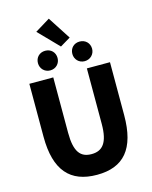

<svg xmlns="http://www.w3.org/2000/svg" viewBox="-163 -1263 1090 1380"><g transform="rotate(-15 381.5 -573.0)"><path d="M384 14C582 14 682 -99 682 -350V-744H510V-331C510 -190 465 -140 384 -140C302 -140 260 -190 260 -331V-744H82V-350C82 -99 185 14 384 14ZM448 -990 338 -1160 227 -1092 371 -944ZM253 -798C296 -798 326 -831 326 -871C326 -913 296 -944 253 -944C210 -944 180 -913 180 -871C180 -831 210 -798 253 -798ZM509 -798C552 -798 583 -831 583 -871C583 -913 552 -944 509 -944C466 -944 436 -913 436 -871C436 -831 466 -798 509 -798Z"/></g></svg>

Font: Noto Sans Korean Black
Style: Bold
Weight: 900
Designer: Ryoko NISHIZUKA (kana & ideographs); Paul D. Hunt (Latin, Greek & Cyrillic); Wenlong ZHANG (bopomofo); Sandoll Communica
Foundry: Adobe Systems Incorporated
Version: Version 1.000;PS 1;hotconv 1.0.78;makeotf.lib2.5.61930